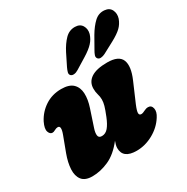

<svg xmlns="http://www.w3.org/2000/svg" viewBox="-162 -837 956 984"><g transform="rotate(-30 315.5 -344.5)"><path d="M529.5 -155Q550 -155 554.8 -133.5Q559.5 -112 542 -85.5Q515 -42.5 467.5 -16.2Q420 10 369.5 10Q289 10 289 -51.5Q289 -60.5 291.5 -70.2Q294 -80 298 -90.5Q254 -34 204.8 -12Q155.5 10 107.5 10Q64.5 10 46.2 -13.5Q28 -37 30 -75.8Q32 -114.5 49 -160.5L82 -248.5Q100.5 -297.5 78 -297.5Q69 -297.5 57.5 -291Q49 -286 42 -286Q27 -286 20.5 -305Q14 -324 31 -359Q54 -403.5 95.8 -430.8Q137.5 -458 191 -458Q238 -458 260 -436.5Q282 -415 283.5 -379Q285 -343 270.5 -299.5L237.5 -200Q229.5 -176.5 231.5 -160.5Q233.5 -144.5 252.5 -144.5Q274.5 -144.5 290.5 -163.5Q306.5 -182.5 320.5 -217.5Q335 -253.5 340.2 -272.2Q345.5 -291 345.5 -307.5Q345.5 -324.5 340.5 -340.2Q335.5 -356 335.5 -376.5Q335.5 -415 367.2 -436.5Q399 -458 463.5 -458Q531.5 -458 547 -419.5Q562.5 -381 532.5 -311.5L484 -199Q470 -165.5 470.8 -153.2Q471.5 -141 484 -141Q492.5 -141 510 -150Q520 -155 529.5 -155ZM307.5 -608.5Q328 -648.5 352.8 -673.8Q377.5 -699 411.5 -698.5Q441 -698 453.5 -676.8Q466 -655.5 459 -629Q451 -603 432.5 -582.8Q414 -562.5 377.5 -540L312.5 -500Q300 -492 287.5 -490.8Q275 -489.5 268 -496.5Q261 -504 264 -515.2Q267 -526.5 273.5 -540ZM477.5 -613Q500.5 -652 526 -675.8Q551.5 -699.5 585 -696.5Q614 -694 624.8 -671.5Q635.5 -649 627 -622.5Q617.5 -596 598 -577.2Q578.5 -558.5 540.5 -538L474 -502.5Q461.5 -496 449 -495Q436.5 -494 430.5 -502Q424 -510.5 427.8 -521.5Q431.5 -532.5 439.5 -546Z"/></g></svg>

Font: Fraunces 144pt S100 Black
Style: Italic
Weight: 900
Italic angle: -16°
Version: Version 1.000; ttfautohint (v1.8.3)